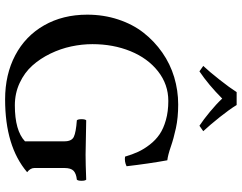

<svg xmlns="http://www.w3.org/2000/svg" viewBox="-116 -808 934 741"><g transform="rotate(90 350.5 -437.0)"><path d="M382.8 -658.2Q433.6 -658.2 474.1 -649.4Q514.6 -640.6 546.1 -629.6Q577.6 -618.7 598.1 -616.2Q610.8 -546.9 621.1 -459Q603 -450.2 584 -453.1Q575.7 -481.4 565.4 -503.7Q555.2 -525.9 537.6 -548.6Q520 -571.3 497.8 -586.4Q475.6 -601.6 442.6 -610.8Q409.7 -620.1 369.1 -620.1Q305.2 -620.1 254.6 -580.3Q204.1 -540.5 177 -473.9Q149.9 -407.2 149.9 -327.1Q149.9 -286.6 158.7 -245.4Q167.5 -204.1 186.5 -164.8Q205.6 -125.5 232.7 -95.2Q259.8 -64.9 299.6 -46.4Q339.4 -27.8 386.2 -27.8Q483.4 -27.8 524.9 -66.9V-219.2Q524.9 -247.1 507.6 -255.4Q490.2 -263.7 443.8 -267.1Q439.5 -271.5 439.5 -285.2Q439.5 -298.8 443.8 -303.2Q553.7 -300.8 576.2 -300.8Q610.4 -300.8 672.9 -303.2Q677.2 -298.8 677.2 -285.2Q677.2 -271.5 672.9 -267.1Q649.4 -264.6 638.7 -254.4Q627.9 -244.1 627.9 -219.2V-103Q627.9 -87.9 644 -75.2Q544.4 9.8 362.8 9.8Q267.1 9.8 192.9 -29.3Q118.7 -68.4 77.4 -140.6Q36.1 -212.9 36.1 -307.1Q36.1 -370.6 54.7 -426.8Q73.2 -482.9 106 -524.7Q138.7 -566.4 182.4 -596.9Q226.1 -627.4 277.3 -642.8Q328.6 -658.2 382.8 -658.2ZM233.9 -754.9Q255.9 -778.3 286.9 -817.6Q317.9 -856.9 335 -883.8H384.8Q401.4 -856.4 431.4 -818.8Q461.4 -781.2 485.8 -754.9L464.8 -740.2Q440.4 -756.3 410.9 -780.8Q381.3 -805.2 359.9 -828.1Q307.1 -775.4 254.9 -740.2Z"/></g></svg>

Font: Common Serif Medium
Style: Regular
Weight: 500
Designer: Philipp H. Poll, Khaled Hosny
Foundry: Stefan Peev, Context Ltd.
Version: Version 1.026